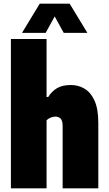

<svg xmlns="http://www.w3.org/2000/svg" viewBox="-20 -1019 589 1039"><path d="M39 0V-808H232V-494H241Q259 -524 288 -541.5Q317 -559 364 -559Q403.5 -559 437.2 -539.2Q471 -519.5 491.5 -474.5Q512 -429.5 512 -354V0H319V-336Q319 -366 308.2 -377Q297.5 -388 280 -388Q267.5 -388 254 -382.5Q240.5 -377 232 -368V0ZM99 -841 195 -999H357L453 -841H325L276 -930L227 -841Z"/></svg>

Font: Encode Sans Cnd Black
Style: Regular
Weight: 900
Width: 3
Designer: Multiple Designers
Foundry: Impallari Type
Version: Version 3.002; ttfautohint (v1.8.3) -l 8 -r 50 -G 200 -x 14 